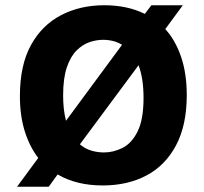

<svg xmlns="http://www.w3.org/2000/svg" viewBox="-20 -697 778 733"><path d="M45 16 126 -94Q93 -137 74.5 -196Q56 -255 56 -330Q56 -448 98 -524.5Q140 -601 213 -639Q286 -677 378 -677Q466 -677 533 -644L558 -677H678L611 -586Q650 -543 671.5 -479.5Q693 -416 693 -334Q693 -219 652 -142Q611 -65 539 -27Q467 11 372 11Q272 11 200 -31L166 16ZM221 -332Q221 -278 232 -236L446 -526Q415 -545 373 -545Q348 -545 321.5 -536Q295 -527 272 -504Q249 -481 235 -439.5Q221 -398 221 -332ZM377 -115Q413 -115 448 -132.5Q483 -150 505.5 -195.5Q528 -241 528 -324Q528 -397 509 -448L285 -146Q305 -129 328.5 -122Q352 -115 377 -115Z"/></svg>

Font: Bricolage Grotesque 10pt ExtraBold
Style: Regular
Weight: 800
Designer: Mathieu Triay
Foundry: Atelier Triay
Version: Version 1.000; ttfautohint (v1.8.4.7-5d5b);gftools[0.9.32]